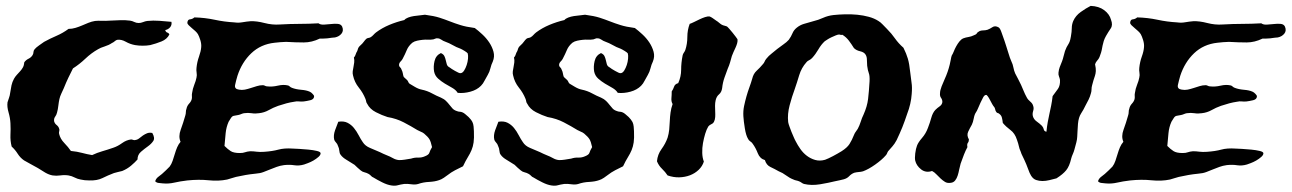

<svg xmlns="http://www.w3.org/2000/svg" viewBox="-20 -584 4279 636"><path d="M547.9 -511.7Q549.8 -501 543.5 -493.7Q537.1 -486.3 527.3 -484.4Q529.3 -477.5 534.2 -476.1Q539.1 -474.6 541 -469.7Q533.2 -454.1 515.1 -446.8Q497.1 -439.5 477.5 -434.6Q465.8 -432.6 452.6 -432.6Q439.5 -432.6 427.7 -434.6Q411.1 -437.5 396.5 -445.8Q381.8 -454.1 368.2 -452.1Q364.3 -451.2 359.9 -447.3Q355.5 -443.4 350.6 -441.4Q340.8 -434.6 326.7 -430.2Q312.5 -425.8 304.7 -420.9Q282.2 -408.2 262.7 -389.6Q243.2 -371.1 221.7 -357.4Q213.9 -341.8 206.5 -326.7Q199.2 -311.5 191.4 -292Q187.5 -283.2 183.1 -273.9Q178.7 -264.6 176.8 -255.9Q174.8 -247.1 173.3 -234.4Q171.9 -221.7 168.9 -210.9Q167 -203.1 162.6 -197.3Q158.2 -191.4 159.2 -182.6Q161.1 -174.8 167.5 -169.9Q173.8 -165 175.8 -158.2Q177.7 -154.3 176.3 -149.9Q174.8 -145.5 175.8 -140.6Q179.7 -124 192.9 -110.4Q206.1 -96.7 214.8 -84Q235.4 -82 251.5 -77.6Q267.6 -73.2 285.2 -70.3Q301.8 -78.1 318.8 -83Q335.9 -87.9 355.5 -94.7Q370.1 -99.6 384.3 -109.9Q398.4 -120.1 414.1 -122.1Q417 -122.1 420.9 -120.6Q424.8 -119.1 427.7 -120.1Q435.5 -121.1 441.4 -126Q447.3 -130.9 453.6 -135.3Q460 -139.6 467.3 -142.6Q474.6 -145.5 484.4 -143.6Q494.1 -127 487.8 -117.2Q481.4 -107.4 469.7 -99.1Q458 -90.8 446.8 -81.1Q435.5 -71.3 435.5 -55.7Q426.8 -45.9 414.1 -35.2Q401.4 -24.4 384.8 -17.6Q377.9 -15.6 370.6 -14.2Q363.3 -12.7 357.4 -10.7Q336.9 -2.9 319.3 5.9Q301.8 14.6 275.4 13.7Q259.8 13.7 247.1 10.7Q236.3 8.8 227.1 3.9Q217.8 -1 207 -2.9Q193.4 -4.9 179.7 -2.9Q166 -1 154.3 -2.9Q142.6 -4.9 129.9 -12.2Q117.2 -19.5 105.5 -27.3Q92.8 -34.2 81.5 -40.5Q70.3 -46.9 59.6 -52.7Q46.9 -61.5 38.6 -74.7Q30.3 -87.9 18.6 -98.6Q13.7 -118.2 14.6 -137.2Q15.6 -156.2 14.6 -175.8Q13.7 -193.4 8.3 -211.9Q2.9 -230.5 4.9 -245.1Q6.8 -252 9.8 -259.8Q12.7 -267.6 13.7 -276.4Q15.6 -290 18.1 -301.3Q20.5 -312.5 26.4 -323.2Q30.3 -330.1 35.6 -335.9Q41 -341.8 46.4 -347.7Q51.8 -353.5 55.7 -360.4Q59.6 -367.2 60.5 -377.9Q66.4 -385.7 74.7 -389.6Q83 -393.6 87.9 -401.4Q90.8 -406.2 90.8 -411.1Q90.8 -416 94.7 -420.9Q99.6 -426.8 109.4 -433.6Q119.1 -440.4 126 -445.3Q145.5 -456.1 167 -465.3Q188.5 -474.6 207 -488.3Q218.8 -488.3 230 -491.7Q241.2 -495.1 251.5 -499.5Q261.7 -503.9 272.5 -508.3Q283.2 -512.7 294.9 -514.6Q305.7 -515.6 318.4 -515.1Q331.1 -514.6 342.8 -515.6Q360.4 -516.6 378.4 -517.1Q396.5 -517.6 411.1 -515.6Q418 -514.6 424.8 -511.2Q431.6 -507.8 439.5 -507.8Q446.3 -507.8 453.6 -510.7Q460.9 -513.7 467.8 -514.6Q487.3 -516.6 507.8 -515.1Q528.3 -513.7 547.9 -511.7Z M1039.1 -456.1Q1012.7 -443.4 986.3 -443.4Q960 -443.4 927.7 -445.3Q918.9 -445.3 908.7 -444.3Q898.4 -443.4 889.6 -442.4Q843.8 -437.5 812.5 -407.7Q781.2 -377.9 766.6 -333Q761.7 -316.4 758.8 -302.7Q755.9 -289.1 771.5 -287.1Q781.2 -285.2 791 -287.1Q800.8 -289.1 811 -292.5Q821.3 -295.9 831.1 -298.8Q840.8 -301.8 850.6 -301.8Q854.5 -301.8 857.9 -299.8Q861.3 -297.9 865.2 -297.9Q881.8 -295.9 900.4 -300.3Q918.9 -304.7 934.6 -300.8Q937.5 -299.8 939.9 -297.4Q942.4 -294.9 947.3 -293Q960 -288.1 977.5 -286.6Q995.1 -285.2 1005.9 -280.3Q1010.7 -278.3 1015.6 -272.9Q1020.5 -267.6 1020.5 -265.6Q1020.5 -254.9 1007.8 -252Q995.1 -249 986.3 -248Q978.5 -247.1 970.7 -248Q962.9 -249 955.1 -247.1Q941.4 -245.1 928.7 -241.7Q916 -238.3 901.4 -233.4Q884.8 -227.5 870.1 -219.2Q855.5 -210.9 837.9 -209Q825.2 -207 813.5 -209Q801.8 -210.9 788.1 -209Q783.2 -208 778.8 -206.1Q774.4 -204.1 769.5 -203.1Q760.7 -201.2 756.3 -200.7Q752 -200.2 749.5 -198.2Q747.1 -196.3 744.6 -192.4Q742.2 -188.5 737.3 -180.7Q729.5 -163.1 727.5 -143.1Q725.6 -123 723.6 -100.6Q734.4 -89.8 744.1 -83.5Q753.9 -77.1 774.4 -77.1Q785.2 -77.1 791.5 -79.6Q797.9 -82 808.6 -83Q819.3 -83 830.1 -81.5Q840.8 -80.1 854.5 -81.1Q882.8 -83 902.3 -88.4Q921.9 -93.8 950.2 -91.8Q956.1 -91.8 971.2 -90.8Q986.3 -89.8 1002 -88.4Q1017.6 -86.9 1029.8 -84Q1042 -81.1 1042 -76.2Q1042 -70.3 1034.7 -64Q1027.3 -57.6 1018.1 -52.2Q1008.8 -46.9 999.5 -43.5Q990.2 -40 987.3 -39.1Q970.7 -34.2 955.1 -36.6Q939.5 -39.1 920.9 -37.1Q907.2 -35.2 896.5 -31.2Q885.7 -27.3 875 -22.9Q864.3 -18.6 853 -14.2Q841.8 -9.8 827.1 -8.8Q807.6 -6.8 793.9 -4.4Q780.3 -2 761.7 2Q753.9 3.9 747.1 6.3Q740.2 8.8 732.4 10.7Q704.1 16.6 671.4 13.2Q638.7 9.8 600.6 13.7Q576.2 16.6 557.1 21Q538.1 25.4 518.6 23.4Q511.7 22.5 505.4 22Q499 21.5 494.1 16.6Q496.1 8.8 502.9 2.9Q509.8 -2.9 516.6 -7.8Q523.4 -13.7 529.8 -20Q536.1 -26.4 542 -32.2Q547.9 -40 551.8 -51.3Q555.7 -62.5 559.1 -74.2Q562.5 -85.9 566.9 -96.2Q571.3 -106.4 578.1 -114.3Q570.3 -131.8 578.6 -154.3Q586.9 -176.8 593.8 -201.2Q595.7 -207 595.7 -212.9Q595.7 -218.8 597.7 -223.6Q599.6 -233.4 606.4 -240.7Q613.3 -248 615.2 -255.9Q616.2 -260.7 615.7 -265.6Q615.2 -270.5 616.2 -275.4Q618.2 -290 623.5 -303.2Q628.9 -316.4 630.9 -327.1Q632.8 -335 631.3 -343.3Q629.9 -351.6 630.9 -359.4Q632.8 -378.9 639.2 -396.5Q645.5 -414.1 646.5 -427.7Q647.5 -438.5 643.6 -451.2Q639.6 -463.9 635.7 -470.7Q632.8 -475.6 627 -481Q621.1 -486.3 615.2 -491.2Q609.4 -496.1 605 -500.5Q600.6 -504.9 600.6 -508.8Q601.6 -519.5 609.4 -520Q617.2 -520.5 624 -526.4Q659.2 -525.4 690.9 -518.6Q722.7 -511.7 756.8 -509.8Q769.5 -507.8 783.2 -510.3Q796.9 -512.7 809.6 -513.7Q830.1 -514.6 856 -507.8Q881.8 -501 907.2 -502.9Q941.4 -504.9 971.7 -504.9Q1002 -504.9 1035.2 -506.8Q1041 -502 1052.7 -502.4Q1064.5 -502.9 1076.7 -504.4Q1088.9 -505.9 1099.1 -504.9Q1109.4 -503.9 1113.3 -496.1Q1119.1 -482.4 1111.3 -472.7Q1103.5 -462.9 1089.8 -460Q1085.9 -460 1079.1 -459Q1072.3 -458 1064.5 -457Q1056.6 -456.1 1049.3 -456.1Q1042 -456.1 1039.1 -456.1Z M1440.4 -408.2Q1449.2 -404.3 1452.1 -397.9Q1455.1 -391.6 1456.5 -384.8Q1458 -377.9 1460 -371.1Q1461.9 -364.3 1469.7 -360.4Q1471.7 -358.4 1476.6 -355.5Q1481.4 -352.5 1487.3 -349.1Q1493.2 -345.7 1498.5 -343.3Q1503.9 -340.8 1506.8 -341.8Q1512.7 -342.8 1517.6 -350.6Q1522.5 -358.4 1525.9 -368.7Q1529.3 -378.9 1530.3 -389.6Q1531.2 -400.4 1529.3 -407.2Q1527.3 -410.2 1518.6 -415.5Q1509.8 -420.9 1504.9 -422.9Q1491.2 -427.7 1479.5 -434.6Q1467.8 -441.4 1454.1 -446.3Q1448.2 -448.2 1441.9 -452.6Q1435.5 -457 1429.7 -457Q1425.8 -458 1420.9 -455.6Q1416 -453.1 1411.1 -453.1Q1405.3 -452.1 1397 -452.6Q1388.7 -453.1 1379.9 -452.1Q1371.1 -451.2 1361.8 -449.2Q1352.5 -447.3 1345.7 -442.4Q1333 -431.6 1327.6 -418.5Q1322.3 -405.3 1313.5 -388.7Q1311.5 -384.8 1306.6 -379.9Q1301.8 -375 1301.8 -368.2Q1301.8 -364.3 1305.2 -361.3Q1308.6 -358.4 1310.5 -352.5Q1313.5 -346.7 1314.5 -340.3Q1315.4 -334 1317.4 -329.1Q1320.3 -326.2 1323.2 -323.7Q1326.2 -321.3 1328.1 -319.3Q1331.1 -316.4 1332.5 -312.5Q1334 -308.6 1336.9 -306.6Q1341.8 -303.7 1354 -296.4Q1366.2 -289.1 1377 -287.1Q1395.5 -283.2 1410.6 -274.9Q1425.8 -266.6 1440.4 -260.7Q1451.2 -255.9 1457.5 -249.5Q1463.9 -243.2 1468.8 -236.8Q1473.6 -230.5 1479 -224.6Q1484.4 -218.8 1494.1 -215.8Q1499 -213.9 1502.9 -213.9Q1506.8 -213.9 1511.7 -211.9Q1516.6 -210 1521.5 -205.6Q1526.4 -201.2 1532.2 -196.3Q1536.1 -192.4 1539.6 -188Q1543 -183.6 1544.9 -179.7Q1547.9 -173.8 1548.8 -164.6Q1549.8 -155.3 1549.8 -149.4Q1550.8 -126 1548.8 -112.3Q1546.9 -98.6 1542 -86.9Q1537.1 -75.2 1529.8 -63.5Q1522.5 -51.8 1513.7 -33.2Q1501 -27.3 1487.3 -20Q1473.6 -12.7 1463.9 -4.9Q1459 -1 1450.2 4.9Q1441.4 10.7 1434.6 12.7Q1420.9 17.6 1401.4 18.6Q1381.8 19.5 1365.2 25.4Q1355.5 28.3 1342.3 26.4Q1329.1 24.4 1318.4 25.4Q1305.7 27.3 1296.9 29.8Q1288.1 32.2 1276.4 30.3Q1262.7 28.3 1246.1 20Q1229.5 11.7 1216.8 3.9Q1211.9 2 1209 -1.5Q1206.1 -4.9 1201.2 -7.8Q1194.3 -11.7 1187.5 -13.2Q1180.7 -14.6 1174.8 -19.5Q1168.9 -24.4 1164.1 -28.8Q1159.2 -33.2 1154.3 -38.1Q1142.6 -45.9 1128.4 -54.2Q1114.3 -62.5 1108.4 -71.3Q1104.5 -76.2 1104 -84.5Q1103.5 -92.8 1099.6 -100.6Q1097.7 -107.4 1092.8 -112.3Q1087.9 -117.2 1086.9 -122.1Q1084 -135.7 1089.8 -152.3Q1095.7 -168.9 1100.6 -180.7Q1119.1 -183.6 1131.3 -177.2Q1143.6 -170.9 1152.3 -160.2Q1161.1 -149.4 1168 -136.2Q1174.8 -123 1181.6 -113.3Q1189.5 -100.6 1206.1 -93.8Q1222.7 -86.9 1238.3 -80.1Q1244.1 -77.1 1249.5 -74.7Q1254.9 -72.3 1259.8 -70.3Q1272.5 -65.4 1281.7 -60.1Q1291 -54.7 1301.8 -53.7Q1311.5 -53.7 1320.8 -55.2Q1330.1 -56.6 1341.8 -58.6Q1353.5 -62.5 1365.2 -62Q1377 -61.5 1387.7 -66.4Q1400.4 -71.3 1402.3 -78.1Q1404.3 -85 1411.1 -96.7Q1407.2 -115.2 1402.3 -123Q1397.5 -130.9 1384.8 -141.6Q1379.9 -145.5 1373.5 -147.9Q1367.2 -150.4 1362.3 -153.3Q1341.8 -166 1317.4 -178.7Q1293 -191.4 1263.7 -196.3Q1245.1 -202.1 1225.1 -212.4Q1205.1 -222.7 1196.3 -240.2Q1193.4 -244.1 1192.9 -248Q1192.4 -252 1190.4 -256.8Q1182.6 -276.4 1168.5 -293.9Q1154.3 -311.5 1149.4 -334Q1147.5 -340.8 1148.4 -348.1Q1149.4 -355.5 1150.9 -362.3Q1152.3 -369.1 1153.3 -377Q1154.3 -384.8 1152.3 -393.6Q1156.2 -397.5 1157.2 -401.4Q1158.2 -405.3 1160.2 -409.2Q1164.1 -415 1165.5 -421.4Q1167 -427.7 1173.8 -433.6Q1180.7 -439.5 1185.1 -445.8Q1189.5 -452.1 1194.3 -456.1Q1197.3 -458 1201.2 -458.5Q1205.1 -459 1208 -460.9Q1212.9 -463.9 1216.8 -468.3Q1220.7 -472.7 1225.6 -476.6Q1245.1 -491.2 1269.5 -501.5Q1293.9 -511.7 1319.3 -517.6Q1323.2 -522.5 1332 -525.9Q1340.8 -529.3 1351.1 -530.8Q1361.3 -532.2 1371.1 -533.2Q1380.9 -534.2 1387.7 -535.2Q1418 -531.2 1436 -525.4Q1454.1 -519.5 1470.2 -513.2Q1486.3 -506.8 1504.9 -501Q1523.4 -495.1 1552.7 -491.2Q1564.5 -482.4 1577.6 -470.2Q1590.8 -458 1600.6 -443.4Q1610.4 -428.7 1614.7 -412.6Q1619.1 -396.5 1612.3 -379.9Q1607.4 -370.1 1604.5 -357.9Q1601.6 -345.7 1595.7 -335.9Q1590.8 -328.1 1585.4 -317.4Q1580.1 -306.6 1573.2 -299.8Q1559.6 -286.1 1538.1 -280.3Q1516.6 -274.4 1496.1 -276.4Q1490.2 -286.1 1478 -293Q1465.8 -299.8 1453.6 -307.1Q1441.4 -314.5 1431.2 -323.7Q1420.9 -333 1418 -346.7Q1415 -363.3 1419.4 -381.8Q1423.8 -400.4 1440.4 -408.2Z M1970.7 -408.2Q1979.5 -404.3 1982.4 -397.9Q1985.4 -391.6 1986.8 -384.8Q1988.3 -377.9 1990.2 -371.1Q1992.2 -364.3 2000 -360.4Q2002 -358.4 2006.8 -355.5Q2011.7 -352.5 2017.6 -349.1Q2023.4 -345.7 2028.8 -343.3Q2034.2 -340.8 2037.1 -341.8Q2043 -342.8 2047.9 -350.6Q2052.7 -358.4 2056.2 -368.7Q2059.6 -378.9 2060.5 -389.6Q2061.5 -400.4 2059.6 -407.2Q2057.6 -410.2 2048.8 -415.5Q2040 -420.9 2035.2 -422.9Q2021.5 -427.7 2009.8 -434.6Q1998 -441.4 1984.4 -446.3Q1978.5 -448.2 1972.2 -452.6Q1965.8 -457 1960 -457Q1956.1 -458 1951.2 -455.6Q1946.3 -453.1 1941.4 -453.1Q1935.5 -452.1 1927.2 -452.6Q1918.9 -453.1 1910.2 -452.1Q1901.4 -451.2 1892.1 -449.2Q1882.8 -447.3 1876 -442.4Q1863.3 -431.6 1857.9 -418.5Q1852.5 -405.3 1843.8 -388.7Q1841.8 -384.8 1836.9 -379.9Q1832 -375 1832 -368.2Q1832 -364.3 1835.4 -361.3Q1838.9 -358.4 1840.8 -352.5Q1843.8 -346.7 1844.7 -340.3Q1845.7 -334 1847.7 -329.1Q1850.6 -326.2 1853.5 -323.7Q1856.4 -321.3 1858.4 -319.3Q1861.3 -316.4 1862.8 -312.5Q1864.3 -308.6 1867.2 -306.6Q1872.1 -303.7 1884.3 -296.4Q1896.5 -289.1 1907.2 -287.1Q1925.8 -283.2 1940.9 -274.9Q1956.1 -266.6 1970.7 -260.7Q1981.4 -255.9 1987.8 -249.5Q1994.1 -243.2 1999 -236.8Q2003.9 -230.5 2009.3 -224.6Q2014.6 -218.8 2024.4 -215.8Q2029.3 -213.9 2033.2 -213.9Q2037.1 -213.9 2042 -211.9Q2046.9 -210 2051.8 -205.6Q2056.6 -201.2 2062.5 -196.3Q2066.4 -192.4 2069.8 -188Q2073.2 -183.6 2075.2 -179.7Q2078.1 -173.8 2079.1 -164.6Q2080.1 -155.3 2080.1 -149.4Q2081.1 -126 2079.1 -112.3Q2077.1 -98.6 2072.3 -86.9Q2067.4 -75.2 2060.1 -63.5Q2052.7 -51.8 2043.9 -33.2Q2031.2 -27.3 2017.6 -20Q2003.9 -12.7 1994.1 -4.9Q1989.3 -1 1980.5 4.9Q1971.7 10.7 1964.8 12.7Q1951.2 17.6 1931.6 18.6Q1912.1 19.5 1895.5 25.4Q1885.7 28.3 1872.6 26.4Q1859.4 24.4 1848.6 25.4Q1835.9 27.3 1827.1 29.8Q1818.4 32.2 1806.6 30.3Q1793 28.3 1776.4 20Q1759.8 11.7 1747.1 3.9Q1742.2 2 1739.3 -1.5Q1736.3 -4.9 1731.4 -7.8Q1724.6 -11.7 1717.8 -13.2Q1710.9 -14.6 1705.1 -19.5Q1699.2 -24.4 1694.3 -28.8Q1689.5 -33.2 1684.6 -38.1Q1672.9 -45.9 1658.7 -54.2Q1644.5 -62.5 1638.7 -71.3Q1634.8 -76.2 1634.3 -84.5Q1633.8 -92.8 1629.9 -100.6Q1627.9 -107.4 1623 -112.3Q1618.2 -117.2 1617.2 -122.1Q1614.3 -135.7 1620.1 -152.3Q1626 -168.9 1630.9 -180.7Q1649.4 -183.6 1661.6 -177.2Q1673.8 -170.9 1682.6 -160.2Q1691.4 -149.4 1698.2 -136.2Q1705.1 -123 1711.9 -113.3Q1719.7 -100.6 1736.3 -93.8Q1752.9 -86.9 1768.6 -80.1Q1774.4 -77.1 1779.8 -74.7Q1785.2 -72.3 1790 -70.3Q1802.7 -65.4 1812 -60.1Q1821.3 -54.7 1832 -53.7Q1841.8 -53.7 1851.1 -55.2Q1860.4 -56.6 1872.1 -58.6Q1883.8 -62.5 1895.5 -62Q1907.2 -61.5 1918 -66.4Q1930.7 -71.3 1932.6 -78.1Q1934.6 -85 1941.4 -96.7Q1937.5 -115.2 1932.6 -123Q1927.7 -130.9 1915 -141.6Q1910.2 -145.5 1903.8 -147.9Q1897.5 -150.4 1892.6 -153.3Q1872.1 -166 1847.7 -178.7Q1823.2 -191.4 1793.9 -196.3Q1775.4 -202.1 1755.4 -212.4Q1735.4 -222.7 1726.6 -240.2Q1723.6 -244.1 1723.1 -248Q1722.7 -252 1720.7 -256.8Q1712.9 -276.4 1698.7 -293.9Q1684.6 -311.5 1679.7 -334Q1677.7 -340.8 1678.7 -348.1Q1679.7 -355.5 1681.2 -362.3Q1682.6 -369.1 1683.6 -377Q1684.6 -384.8 1682.6 -393.6Q1686.5 -397.5 1687.5 -401.4Q1688.5 -405.3 1690.4 -409.2Q1694.3 -415 1695.8 -421.4Q1697.3 -427.7 1704.1 -433.6Q1710.9 -439.5 1715.3 -445.8Q1719.7 -452.1 1724.6 -456.1Q1727.5 -458 1731.4 -458.5Q1735.4 -459 1738.3 -460.9Q1743.2 -463.9 1747.1 -468.3Q1751 -472.7 1755.9 -476.6Q1775.4 -491.2 1799.8 -501.5Q1824.2 -511.7 1849.6 -517.6Q1853.5 -522.5 1862.3 -525.9Q1871.1 -529.3 1881.3 -530.8Q1891.6 -532.2 1901.4 -533.2Q1911.1 -534.2 1918 -535.2Q1948.2 -531.2 1966.3 -525.4Q1984.4 -519.5 2000.5 -513.2Q2016.6 -506.8 2035.2 -501Q2053.7 -495.1 2083 -491.2Q2094.7 -482.4 2107.9 -470.2Q2121.1 -458 2130.9 -443.4Q2140.6 -428.7 2145 -412.6Q2149.4 -396.5 2142.6 -379.9Q2137.7 -370.1 2134.8 -357.9Q2131.8 -345.7 2126 -335.9Q2121.1 -328.1 2115.7 -317.4Q2110.4 -306.6 2103.5 -299.8Q2089.8 -286.1 2068.4 -280.3Q2046.9 -274.4 2026.4 -276.4Q2020.5 -286.1 2008.3 -293Q1996.1 -299.8 1983.9 -307.1Q1971.7 -314.5 1961.4 -323.7Q1951.2 -333 1948.2 -346.7Q1945.3 -363.3 1949.7 -381.8Q1954.1 -400.4 1970.7 -408.2Z M2156.2 -49.8Q2158.2 -72.3 2171.4 -90.3Q2184.6 -108.4 2191.4 -127.9Q2195.3 -140.6 2196.8 -154.8Q2198.2 -168.9 2198.7 -183.1Q2199.2 -197.3 2201.2 -211.4Q2203.1 -225.6 2208 -239.3Q2203.1 -248 2204.1 -258.8Q2205.1 -269.5 2205.1 -281.2Q2210 -288.1 2212.9 -296.9Q2215.8 -305.7 2226.6 -308.6Q2236.3 -330.1 2236.3 -353Q2236.3 -376 2241.2 -400.4Q2242.2 -405.3 2245.1 -409.2Q2248 -413.1 2250 -418Q2256.8 -438.5 2256.8 -461.4Q2256.8 -484.4 2264.6 -504.9Q2270.5 -506.8 2279.3 -511.2Q2288.1 -515.6 2297.4 -520Q2306.6 -524.4 2315.4 -527.3Q2324.2 -530.3 2331.1 -529.3Q2335.9 -527.3 2340.8 -523.9Q2345.7 -520.5 2352.5 -515.6Q2357.4 -512.7 2361.8 -508.8Q2366.2 -504.9 2371.1 -502Q2375 -500 2381.3 -498.5Q2387.7 -497.1 2389.6 -495.1Q2390.6 -494.1 2396 -488.3Q2401.4 -482.4 2406.7 -475.6Q2412.1 -468.8 2417 -462.4Q2421.9 -456.1 2422.9 -454.1Q2423.8 -448.2 2421.9 -440.9Q2419.9 -433.6 2416.5 -426.3Q2413.1 -418.9 2409.7 -411.6Q2406.2 -404.3 2404.3 -398.4Q2401.4 -387.7 2398.4 -377.4Q2395.5 -367.2 2390.6 -356.4Q2385.7 -343.8 2379.9 -327.1Q2374 -310.5 2372.1 -292Q2370.1 -278.3 2361.8 -271.5Q2353.5 -264.6 2350.6 -252Q2348.6 -243.2 2348.6 -233.4Q2348.6 -223.6 2349.1 -214.4Q2349.6 -205.1 2349.1 -196.3Q2348.6 -187.5 2344.7 -179.7Q2341.8 -174.8 2335.9 -172.4Q2330.1 -169.9 2326.2 -165Q2320.3 -155.3 2315.9 -140.6Q2311.5 -126 2308.6 -109.9Q2305.7 -93.8 2306.2 -77.6Q2306.6 -61.5 2311.5 -48.8Q2306.6 -33.2 2294.4 -21.5Q2282.2 -9.8 2265.6 -3.4Q2249 2.9 2230 3.4Q2210.9 3.9 2191.4 -2.9Q2183.6 -14.6 2172.9 -24.9Q2162.1 -35.2 2156.2 -49.8Z M2972.7 -425.8Q2982.4 -406.2 2987.3 -389.6Q2992.2 -373 2995.1 -344.7Q2997.1 -325.2 2999.5 -310.1Q3002 -294.9 3000 -272.5Q2999 -256.8 2995.1 -239.7Q2991.2 -222.7 2985.4 -208Q2976.6 -181.6 2968.8 -162.1Q2960.9 -142.6 2950.2 -120.1Q2943.4 -107.4 2936.5 -99.6Q2929.7 -91.8 2921.9 -83Q2919.9 -80.1 2918.5 -76.2Q2917 -72.3 2914.1 -69.3Q2901.4 -54.7 2879.4 -39.1Q2857.4 -23.4 2838.9 -16.6Q2832 -14.6 2824.7 -14.2Q2817.4 -13.7 2809.6 -11.7Q2799.8 -7.8 2793 -0.5Q2786.1 6.8 2775.4 9.8Q2769.5 11.7 2761.2 13.2Q2752.9 14.6 2745.1 16.6Q2725.6 21.5 2696.8 26.4Q2668 31.2 2643.6 25.4Q2639.6 24.4 2635.7 21.5Q2631.8 18.6 2627 16.6Q2622.1 14.6 2617.2 13.7Q2612.3 12.7 2608.4 10.7Q2595.7 5.9 2584 -2.9Q2572.3 -11.7 2559.6 -16.6Q2545.9 -24.4 2532.2 -30.8Q2518.6 -37.1 2513.7 -53.7Q2497.1 -58.6 2490.2 -76.2Q2483.4 -93.8 2473.6 -107.4Q2470.7 -112.3 2465.3 -115.7Q2460 -119.1 2458 -124Q2451.2 -134.8 2447.3 -158.7Q2443.4 -182.6 2442.4 -199.2Q2441.4 -216.8 2444.8 -232.9Q2448.2 -249 2452.6 -264.6Q2457 -280.3 2462.4 -294.9Q2467.8 -309.6 2471.7 -323.2Q2475.6 -339.8 2486.3 -349.6Q2497.1 -359.4 2506.8 -371.1Q2510.7 -375 2512.7 -379.9Q2514.6 -384.8 2518.6 -389.6Q2526.4 -399.4 2536.1 -406.7Q2545.9 -414.1 2554.7 -421.9Q2564.5 -429.7 2575.2 -437Q2585.9 -444.3 2592.8 -452.1Q2600.6 -462.9 2605 -473.6Q2609.4 -484.4 2619.1 -492.2Q2629.9 -501 2643.1 -504.9Q2656.2 -508.8 2673.8 -513.7Q2690.4 -517.6 2706.5 -524.9Q2722.7 -532.2 2741.2 -534.2Q2758.8 -536.1 2779.3 -536.6Q2799.8 -537.1 2819.8 -535.2Q2839.8 -533.2 2857.9 -528.3Q2876 -523.4 2889.6 -514.6Q2896.5 -510.7 2903.8 -502.9Q2911.1 -495.1 2918 -488.3Q2933.6 -472.7 2944.8 -456.5Q2956.1 -440.4 2972.7 -425.8ZM2759.8 -469.7Q2755.9 -469.7 2748.5 -466.8Q2741.2 -463.9 2733.9 -460.4Q2726.6 -457 2720.7 -453.1Q2714.8 -449.2 2711.9 -447.3Q2700.2 -436.5 2690.9 -420.4Q2681.6 -404.3 2669.9 -391.6Q2665 -386.7 2659.7 -384.3Q2654.3 -381.8 2651.4 -377.9Q2634.8 -359.4 2627.4 -335Q2620.1 -310.5 2612.3 -288.1Q2603.5 -264.6 2595.7 -235.4Q2587.9 -206.1 2590.8 -179.7Q2591.8 -173.8 2595.2 -164.6Q2598.6 -155.3 2601.6 -147.5Q2605.5 -138.7 2608.9 -130.4Q2612.3 -122.1 2616.2 -115.2Q2622.1 -103.5 2631.3 -90.3Q2640.6 -77.1 2652.8 -67.9Q2665 -58.6 2680.2 -54.2Q2695.3 -49.8 2712.9 -54.7Q2723.6 -58.6 2739.3 -66.9Q2754.9 -75.2 2767.6 -83Q2786.1 -94.7 2793.9 -106.9Q2801.8 -119.1 2809.6 -138.7Q2811.5 -143.6 2814.9 -147.9Q2818.4 -152.3 2821.3 -157.2Q2827.1 -168 2831.1 -180.7Q2835 -193.4 2840.8 -205.1Q2852.5 -231.4 2855.5 -255.9Q2858.4 -280.3 2860.4 -314.5Q2861.3 -333 2857.9 -341.8Q2854.5 -350.6 2852.5 -366.2Q2851.6 -377 2851.6 -386.2Q2851.6 -395.5 2847.7 -402.3Q2842.8 -411.1 2829.6 -414.1Q2816.4 -417 2808.6 -424.8Q2800.8 -437.5 2792 -449.2Q2783.2 -460.9 2770.5 -468.8Q2765.6 -467.8 2763.7 -468.8Q2761.7 -469.7 2759.8 -469.7Z M3067.4 -17.6Q3046.9 -10.7 3031.2 -22.9Q3015.6 -35.2 3011.7 -51.8Q3009.8 -59.6 3011.7 -75.7Q3013.7 -91.8 3017.6 -101.6Q3021.5 -112.3 3034.2 -127Q3046.9 -141.6 3053.7 -160.2Q3060.5 -177.7 3064.9 -193.8Q3069.3 -210 3078.1 -219.7Q3085 -226.6 3092.8 -231.9Q3100.6 -237.3 3101.6 -246.1Q3101.6 -253.9 3097.2 -259.8Q3092.8 -265.6 3093.8 -275.4Q3093.8 -284.2 3099.1 -297.9Q3104.5 -311.5 3109.4 -322.3Q3120.1 -345.7 3126 -370.1Q3127.9 -377 3129.4 -386.2Q3130.9 -395.5 3132.8 -400.4Q3135.7 -404.3 3139.2 -413.1Q3142.6 -421.9 3147.5 -430.7Q3152.3 -439.5 3158.2 -446.8Q3164.1 -454.1 3170.9 -457Q3178.7 -460 3188 -461.4Q3197.3 -462.9 3205.1 -466.8Q3213.9 -469.7 3215.8 -473.6Q3217.8 -477.5 3225.6 -481.4Q3231.4 -483.4 3237.8 -483.4Q3244.1 -483.4 3251 -485.4Q3258.8 -488.3 3267.6 -494.1Q3276.4 -500 3288.1 -493.2Q3293 -490.2 3297.9 -475.6Q3302.7 -460.9 3307.6 -448.2Q3309.6 -441.4 3313 -431.6Q3316.4 -421.9 3319.3 -411.6Q3322.3 -401.4 3325.2 -393.1Q3328.1 -384.8 3330.1 -380.9Q3335 -371.1 3336.9 -360.4Q3338.9 -349.6 3342.8 -340.8Q3347.7 -331.1 3352.5 -322.3Q3357.4 -313.5 3362.3 -302.7Q3367.2 -292 3371.1 -282.2Q3375 -272.5 3380.9 -261.7Q3384.8 -253.9 3392.6 -247.6Q3400.4 -241.2 3402.3 -233.4Q3405.3 -225.6 3402.3 -216.3Q3399.4 -207 3401.4 -199.2Q3404.3 -188.5 3414.1 -181.6Q3423.8 -174.8 3431.6 -167Q3436.5 -161.1 3437.5 -155.3Q3438.5 -149.4 3446.3 -147.5Q3448.2 -166 3450.7 -179.7Q3453.1 -193.4 3456.1 -206.5Q3459 -219.7 3461.9 -233.9Q3464.8 -248 3466.8 -265.6Q3476.6 -278.3 3484.4 -289.6Q3492.2 -300.8 3491.2 -319.3Q3490.2 -325.2 3487.8 -331.1Q3485.4 -336.9 3486.3 -343.8Q3487.3 -353.5 3490.2 -361.3Q3493.2 -369.1 3498 -380.9Q3501 -388.7 3502.9 -397Q3504.9 -405.3 3507.8 -415Q3510.7 -422.9 3513.2 -427.7Q3515.6 -432.6 3518.6 -437Q3521.5 -441.4 3523.4 -446.8Q3525.4 -452.1 3527.3 -462.9Q3530.3 -479.5 3530.3 -491.2Q3530.3 -502.9 3535.2 -514.6Q3543 -532.2 3560.1 -544.4Q3577.1 -556.6 3592.8 -564.5Q3620.1 -563.5 3637.7 -550.3Q3655.3 -537.1 3660.2 -518.6Q3667 -501 3659.2 -489.7Q3651.4 -478.5 3643.6 -464.8Q3638.7 -456.1 3636.2 -448.2Q3633.8 -440.4 3632.3 -433.1Q3630.9 -425.8 3629.4 -418Q3627.9 -410.2 3624 -400.4Q3621.1 -390.6 3615.2 -384.3Q3609.4 -377.9 3607.4 -371.1Q3610.4 -357.4 3609.9 -348.6Q3609.4 -339.8 3606.9 -332.5Q3604.5 -325.2 3602.1 -317.9Q3599.6 -310.5 3597.7 -301.8Q3595.7 -294.9 3595.7 -288.1Q3595.7 -281.2 3593.8 -275.4Q3590.8 -263.7 3585.9 -253.9Q3581.1 -244.1 3576.2 -235.4Q3569.3 -220.7 3561 -208Q3552.7 -195.3 3550.8 -173.8Q3549.8 -160.2 3549.3 -149.9Q3548.8 -139.6 3548.3 -130.9Q3547.9 -122.1 3545.4 -112.3Q3543 -102.5 3539.1 -88.9Q3537.1 -81.1 3533.7 -73.7Q3530.3 -66.4 3528.3 -58.6Q3522.5 -33.2 3511.7 -20Q3501 -6.8 3479.5 6.8Q3467.8 9.8 3456.1 12.7Q3444.3 15.6 3433.1 15.6Q3421.9 15.6 3412.1 12.2Q3402.3 8.8 3395.5 -2Q3390.6 -9.8 3385.3 -24.9Q3379.9 -40 3373 -54.7Q3370.1 -61.5 3366.7 -67.9Q3363.3 -74.2 3361.3 -81.1Q3356.4 -91.8 3355 -99.6Q3353.5 -107.4 3348.6 -121.1Q3341.8 -142.6 3327.1 -153.3Q3312.5 -164.1 3301.8 -176.8Q3300.8 -186.5 3298.8 -194.3Q3296.9 -202.1 3290 -207Q3288.1 -209 3285.2 -209.5Q3282.2 -210 3280.3 -212.9Q3277.3 -216.8 3276.4 -222.2Q3275.4 -227.5 3272.5 -230.5Q3270.5 -232.4 3266.6 -239.3Q3262.7 -246.1 3259.3 -252.9Q3255.9 -259.8 3252 -265.1Q3248 -270.5 3246.1 -269.5Q3241.2 -269.5 3236.8 -261.7Q3232.4 -253.9 3228 -244.1Q3223.6 -234.4 3219.7 -225.1Q3215.8 -215.8 3212.9 -211.9Q3208 -205.1 3205.6 -191.9Q3203.1 -178.7 3199.2 -170.9Q3192.4 -159.2 3187 -147.5Q3181.6 -135.7 3189.5 -122.1Q3189.5 -115.2 3186 -110.8Q3182.6 -106.4 3184.6 -96.7Q3178.7 -85.9 3173.3 -72.3Q3168 -58.6 3162.1 -42Q3159.2 -32.2 3157.2 -22Q3155.3 -11.7 3152.3 -2.4Q3149.4 6.8 3144 13.7Q3138.7 20.5 3129.9 21.5Q3118.2 23.4 3110.4 18.6Q3102.5 13.7 3095.7 7.3Q3088.9 1 3082 -6.3Q3075.2 -13.7 3067.4 -17.6Z M4162.1 -456.1Q4135.7 -443.4 4109.4 -443.4Q4083 -443.4 4050.8 -445.3Q4042 -445.3 4031.7 -444.3Q4021.5 -443.4 4012.7 -442.4Q3966.8 -437.5 3935.5 -407.7Q3904.3 -377.9 3889.6 -333Q3884.8 -316.4 3881.8 -302.7Q3878.9 -289.1 3894.5 -287.1Q3904.3 -285.2 3914.1 -287.1Q3923.8 -289.1 3934.1 -292.5Q3944.3 -295.9 3954.1 -298.8Q3963.9 -301.8 3973.6 -301.8Q3977.5 -301.8 3981 -299.8Q3984.4 -297.9 3988.3 -297.9Q4004.9 -295.9 4023.4 -300.3Q4042 -304.7 4057.6 -300.8Q4060.5 -299.8 4063 -297.4Q4065.4 -294.9 4070.3 -293Q4083 -288.1 4100.6 -286.6Q4118.2 -285.2 4128.9 -280.3Q4133.8 -278.3 4138.7 -272.9Q4143.6 -267.6 4143.6 -265.6Q4143.6 -254.9 4130.9 -252Q4118.2 -249 4109.4 -248Q4101.6 -247.1 4093.8 -248Q4085.9 -249 4078.1 -247.1Q4064.5 -245.1 4051.8 -241.7Q4039.1 -238.3 4024.4 -233.4Q4007.8 -227.5 3993.2 -219.2Q3978.5 -210.9 3960.9 -209Q3948.2 -207 3936.5 -209Q3924.8 -210.9 3911.1 -209Q3906.2 -208 3901.9 -206.1Q3897.5 -204.1 3892.6 -203.1Q3883.8 -201.2 3879.4 -200.7Q3875 -200.2 3872.6 -198.2Q3870.1 -196.3 3867.7 -192.4Q3865.2 -188.5 3860.4 -180.7Q3852.5 -163.1 3850.6 -143.1Q3848.6 -123 3846.7 -100.6Q3857.4 -89.8 3867.2 -83.5Q3877 -77.1 3897.5 -77.1Q3908.2 -77.1 3914.6 -79.6Q3920.9 -82 3931.6 -83Q3942.4 -83 3953.1 -81.5Q3963.9 -80.1 3977.5 -81.1Q4005.9 -83 4025.4 -88.4Q4044.9 -93.8 4073.2 -91.8Q4079.1 -91.8 4094.2 -90.8Q4109.4 -89.8 4125 -88.4Q4140.6 -86.9 4152.8 -84Q4165 -81.1 4165 -76.2Q4165 -70.3 4157.7 -64Q4150.4 -57.6 4141.1 -52.2Q4131.8 -46.9 4122.6 -43.5Q4113.3 -40 4110.4 -39.1Q4093.8 -34.2 4078.1 -36.6Q4062.5 -39.1 4043.9 -37.1Q4030.3 -35.2 4019.5 -31.2Q4008.8 -27.3 3998 -22.9Q3987.3 -18.6 3976.1 -14.2Q3964.8 -9.8 3950.2 -8.8Q3930.7 -6.8 3917 -4.4Q3903.3 -2 3884.8 2Q3877 3.9 3870.1 6.3Q3863.3 8.8 3855.5 10.7Q3827.1 16.6 3794.4 13.2Q3761.7 9.8 3723.6 13.7Q3699.2 16.6 3680.2 21Q3661.1 25.4 3641.6 23.4Q3634.8 22.5 3628.4 22Q3622.1 21.5 3617.2 16.6Q3619.1 8.8 3626 2.9Q3632.8 -2.9 3639.6 -7.8Q3646.5 -13.7 3652.8 -20Q3659.2 -26.4 3665 -32.2Q3670.9 -40 3674.8 -51.3Q3678.7 -62.5 3682.1 -74.2Q3685.5 -85.9 3689.9 -96.2Q3694.3 -106.4 3701.2 -114.3Q3693.4 -131.8 3701.7 -154.3Q3710 -176.8 3716.8 -201.2Q3718.8 -207 3718.8 -212.9Q3718.8 -218.8 3720.7 -223.6Q3722.7 -233.4 3729.5 -240.7Q3736.3 -248 3738.3 -255.9Q3739.3 -260.7 3738.8 -265.6Q3738.3 -270.5 3739.3 -275.4Q3741.2 -290 3746.6 -303.2Q3752 -316.4 3753.9 -327.1Q3755.9 -335 3754.4 -343.3Q3752.9 -351.6 3753.9 -359.4Q3755.9 -378.9 3762.2 -396.5Q3768.6 -414.1 3769.5 -427.7Q3770.5 -438.5 3766.6 -451.2Q3762.7 -463.9 3758.8 -470.7Q3755.9 -475.6 3750 -481Q3744.1 -486.3 3738.3 -491.2Q3732.4 -496.1 3728 -500.5Q3723.6 -504.9 3723.6 -508.8Q3724.6 -519.5 3732.4 -520Q3740.2 -520.5 3747.1 -526.4Q3782.2 -525.4 3814 -518.6Q3845.7 -511.7 3879.9 -509.8Q3892.6 -507.8 3906.2 -510.3Q3919.9 -512.7 3932.6 -513.7Q3953.1 -514.6 3979 -507.8Q4004.9 -501 4030.3 -502.9Q4064.5 -504.9 4094.7 -504.9Q4125 -504.9 4158.2 -506.8Q4164.1 -502 4175.8 -502.4Q4187.5 -502.9 4199.7 -504.4Q4211.9 -505.9 4222.2 -504.9Q4232.4 -503.9 4236.3 -496.1Q4242.2 -482.4 4234.4 -472.7Q4226.6 -462.9 4212.9 -460Q4209 -460 4202.1 -459Q4195.3 -458 4187.5 -457Q4179.7 -456.1 4172.4 -456.1Q4165 -456.1 4162.1 -456.1Z"/></svg>

Font: Trade Winds
Style: Regular
Weight: 400
Designer: Squid
Foundry: Font Diner, Inc DBA Sideshow
Version: Version 1.000